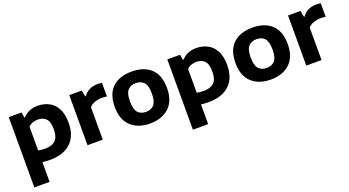

<svg xmlns="http://www.w3.org/2000/svg" viewBox="-54 -1153 3583 1969"><g transform="rotate(-20 1738.0 -168.0)"><path d="M64.5 220V-547H204L213.5 -489H221Q248.5 -519.5 288.8 -537.5Q329 -555.5 380.5 -555.5Q446 -555.5 501 -528Q556 -500.5 589 -440.8Q622 -381 622 -284.5Q622 -142 541.5 -66Q461 10 311.5 10Q290 10 269.2 8.5Q248.5 7 231 5V220ZM306 -115.5Q381.5 -115.5 418.8 -152.8Q456 -190 456 -272.5Q456 -357.5 422 -389.8Q388 -422 334 -422Q306 -422 278.5 -412.5Q251 -403 231 -381.5V-123Q246 -119.5 265.8 -117.5Q285.5 -115.5 306 -115.5Z M725 0V-547H861L874 -479H881.5Q906.5 -517 946.8 -535.8Q987 -554.5 1034.5 -554.5Q1048 -554.5 1060.2 -553.2Q1072.5 -552 1083 -550.5V-402Q1069.5 -404.5 1054.2 -405.5Q1039 -406.5 1025 -406.5Q989.5 -406.5 951.8 -393.8Q914 -381 891.5 -354.5V0Z M1407 10.5Q1276.5 10.5 1199 -61.2Q1121.5 -133 1121.5 -273Q1121.5 -413 1197 -484.2Q1272.5 -555.5 1407 -555.5Q1541.5 -555.5 1616.8 -484.2Q1692 -413 1692 -273Q1692 -133.5 1614.2 -61.5Q1536.5 10.5 1407 10.5ZM1407 -116Q1463.5 -116 1495 -151Q1526.5 -186 1526.5 -272.5Q1526.5 -360 1495 -394.8Q1463.5 -429.5 1407 -429.5Q1350.5 -429.5 1319 -394.8Q1287.5 -360 1287.5 -273.5Q1287.5 -186.5 1318.8 -151.2Q1350 -116 1407 -116Z M1795 220V-547H1934.5L1944 -489H1951.5Q1979 -519.5 2019.2 -537.5Q2059.5 -555.5 2111 -555.5Q2176.5 -555.5 2231.5 -528Q2286.5 -500.5 2319.5 -440.8Q2352.5 -381 2352.5 -284.5Q2352.5 -142 2272 -66Q2191.5 10 2042 10Q2020.5 10 1999.8 8.5Q1979 7 1961.5 5V220ZM2036.5 -115.5Q2112 -115.5 2149.2 -152.8Q2186.5 -190 2186.5 -272.5Q2186.5 -357.5 2152.5 -389.8Q2118.5 -422 2064.5 -422Q2036.5 -422 2009 -412.5Q1981.5 -403 1961.5 -381.5V-123Q1976.5 -119.5 1996.2 -117.5Q2016 -115.5 2036.5 -115.5Z M2724.5 10.5Q2594 10.5 2516.5 -61.2Q2439 -133 2439 -273Q2439 -413 2514.5 -484.2Q2590 -555.5 2724.5 -555.5Q2859 -555.5 2934.2 -484.2Q3009.5 -413 3009.5 -273Q3009.5 -133.5 2931.8 -61.5Q2854 10.5 2724.5 10.5ZM2724.5 -116Q2781 -116 2812.5 -151Q2844 -186 2844 -272.5Q2844 -360 2812.5 -394.8Q2781 -429.5 2724.5 -429.5Q2668 -429.5 2636.5 -394.8Q2605 -360 2605 -273.5Q2605 -186.5 2636.2 -151.2Q2667.5 -116 2724.5 -116Z M3112.5 0V-547H3248.5L3261.5 -479H3269Q3294 -517 3334.2 -535.8Q3374.5 -554.5 3422 -554.5Q3435.5 -554.5 3447.8 -553.2Q3460 -552 3470.5 -550.5V-402Q3457 -404.5 3441.8 -405.5Q3426.5 -406.5 3412.5 -406.5Q3377 -406.5 3339.2 -393.8Q3301.5 -381 3279 -354.5V0Z"/></g></svg>

Font: Encode Sans SemiExpanded SemiExpanded
Style: Bold
Weight: 700
Width: 6
Designer: Multiple Designers
Foundry: Impallari Type
Version: Version 3.000; ttfautohint (v1.8.3) -l 8 -r 50 -G 200 -x 14 